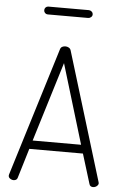

<svg xmlns="http://www.w3.org/2000/svg" viewBox="-62 -984 652 1027"><g transform="rotate(5 264.5 -470.5)"><path d="M50 0Q44 0 37.5 -3Q31 -6 27 -10.5Q23 -15 23 -22Q23 -25 24 -28L237 -719Q240 -729 248 -733Q256 -737 265 -737Q274 -737 282.5 -732.5Q291 -728 294 -719L505 -28Q506 -25 506 -22Q506 -17 501.5 -11.5Q497 -6 490.5 -3Q484 0 477 0Q470 0 464.5 -3.5Q459 -7 457 -15L408 -174H120L72 -15Q70 -7 64 -3.5Q58 0 50 0ZM134 -220H394L265 -647ZM155 -899Q147 -899 141 -905Q135 -911 135 -919Q135 -929 141 -935Q147 -941 155 -941H373Q381 -941 388 -935Q395 -929 395 -919Q395 -911 388 -905Q381 -899 373 -899Z"/></g></svg>

Font: Dosis Light
Style: Regular
Weight: 300
Designer: EdgarTolentino, PabloImpallari, IginoMarini
Foundry: EdgarTolentino, PabloImpallari, IginoMarini
Version: Version 3.001; ttfautohint (v1.8.2)